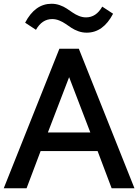

<svg xmlns="http://www.w3.org/2000/svg" viewBox="-36 -1012 743 1032"><path d="M-15.9 0 283.2 -750H387.7L686.8 0H564.1L488.6 -200H182.3L106.8 0ZM157.3 -851.8 99.1 -890Q152.3 -991.8 240.9 -991.8Q264.1 -991.8 285.2 -984.3Q306.4 -976.8 322.5 -966.1Q338.6 -955.5 354.3 -944.5Q370 -933.6 388.6 -926.1Q407.3 -918.6 426.4 -918.6Q480.9 -918.6 513.6 -976.4L571.8 -938.2Q518.6 -836.4 430 -836.4Q406.8 -836.4 385.7 -843.9Q364.5 -851.4 348.4 -862Q332.3 -872.7 316.6 -883.6Q300.9 -894.5 282.3 -902Q263.6 -909.5 244.5 -909.5Q190 -909.5 157.3 -851.8ZM221.4 -300H449.5L335.5 -597.3Z"/></svg>

Font: Spartan MB SemBd
Style: Regular
Weight: 600
Designer: Matt Bailey, Mirko Velimirovic
Foundry: Matt Bailey
Version: Version 1.005